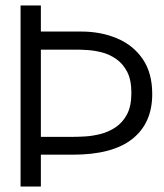

<svg xmlns="http://www.w3.org/2000/svg" viewBox="-20 -680 599 700"><path d="M55 0V-660H129V-565H276Q348 -565 407 -540Q466 -515 500.5 -464.5Q535 -414 535 -337Q535 -231 462.5 -173.5Q390 -116 245 -116H129V0ZM260 -499H129V-181H243Q262 -181 289.5 -182.5Q317 -184 346.5 -191.5Q376 -199 401.5 -216Q427 -233 443 -263Q459 -293 459 -341Q459 -389 443.5 -418.5Q428 -448 403.5 -465Q379 -482 351.5 -489Q324 -496 299.5 -497.5Q275 -499 260 -499Z"/></svg>

Font: Bricolage Grotesque 48pt Light
Style: Regular
Weight: 300
Designer: Mathieu Triay
Foundry: Atelier Triay
Version: Version 1.000; ttfautohint (v1.8.4.7-5d5b);gftools[0.9.32]